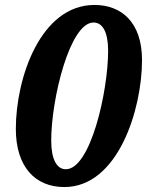

<svg xmlns="http://www.w3.org/2000/svg" viewBox="-20 -745 594 776"><path d="M240 11C457 11 554 -303 554 -502C554 -656 470 -725 362 -725C144 -725 44 -430 44 -224C44 -71 122 11 240 11ZM246 -61C210 -61 187 -100 187 -177C187 -344 262 -654 358 -654C395 -654 417 -615 417 -540C417 -376 346 -61 246 -61Z"/></svg>

Font: Noto Serif Tamil SemiCondensed ExtraBold
Style: Italic
Weight: 800
Width: 4
Italic angle: -12°
Designer: Indian Type Foundry, Tom Grace, and the Monotype Design Team
Foundry: Monotype Imaging Inc.
Version: Version 2.003